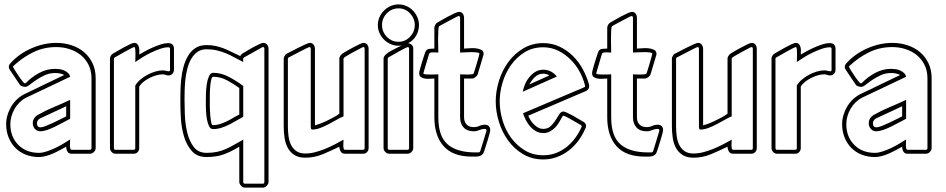

<svg xmlns="http://www.w3.org/2000/svg" viewBox="-20 -699 4301 873"><path d="M299 -159Q287 -153 269.5 -143.5Q252 -134 233 -124.5Q214 -115 195.5 -108.5Q177 -102 164 -102Q148 -102 138.5 -113Q129 -124 129 -139Q129 -151 135.5 -161Q142 -171 153 -177Q188 -197 225.5 -212.5Q263 -228 299 -245ZM396 -343Q396 -377 383 -403.5Q370 -430 348 -448Q326 -466 297 -475.5Q268 -485 236 -485Q179 -485 131 -461.5Q83 -438 42 -400Q39 -397 39 -395Q40 -392 47.5 -380Q55 -368 64 -354.5Q73 -341 81.5 -330.5Q90 -320 93 -320L98 -322Q124 -349 158.5 -367.5Q193 -386 231 -386Q240 -386 251 -384.5Q262 -383 272 -378.5Q282 -374 289.5 -367Q297 -360 299 -350L99 -255Q83 -247 69.5 -234Q56 -221 46.5 -204.5Q37 -188 32 -170Q27 -152 27 -135Q27 -77 63 -40.5Q99 -4 157 -4Q173 -4 192.5 -10.5Q212 -17 231 -26Q250 -35 267.5 -45.5Q285 -56 299 -65Q299 -62 298.5 -54Q298 -46 298 -38Q298 -30 299.5 -24Q301 -18 306 -18H389Q396 -18 396 -26ZM415 -26Q415 -16 407 -8Q399 0 389 0H306Q292 0 286.5 -10Q281 -20 281 -32Q268 -25 252.5 -16.5Q237 -8 221 -1Q205 6 188.5 10.5Q172 15 157 15Q124 15 96.5 4Q69 -7 49.5 -27Q30 -47 19 -74.5Q8 -102 8 -135Q8 -155 14 -175.5Q20 -196 31 -214.5Q42 -233 57.5 -247.5Q73 -262 91 -271L272 -358Q263 -363 252.5 -365Q242 -367 231 -367Q205 -367 183.5 -357Q162 -347 145 -335.5Q128 -324 115.5 -314Q103 -304 95 -304Q90 -304 81.5 -306.5Q73 -309 70 -314L25 -381Q20 -388 20 -395Q20 -404 29 -413Q67 -455 123.5 -479.5Q180 -504 236 -504Q272 -504 304.5 -493.5Q337 -483 361.5 -462.5Q386 -442 400.5 -412Q415 -382 415 -343ZM281 -216 245 -199 163 -161Q157 -158 152.5 -152Q148 -146 148 -139Q148 -120 164 -120Q173 -120 189 -126.5Q205 -133 222.5 -141Q240 -149 256 -157.5Q272 -166 281 -170Z M590 -485Q588 -485 575 -478.5Q562 -472 547 -463.5Q532 -455 519 -447.5Q506 -440 502 -438Q498 -436 498 -433V-26Q498 -18 505 -18H588Q595 -18 595 -26V-310Q603 -324 617.5 -336.5Q632 -349 649.5 -358.5Q667 -368 685.5 -373.5Q704 -379 720 -379Q728 -379 734.5 -377Q741 -375 748 -375Q753 -375 753 -382V-477Q753 -484 745 -484Q729 -484 708.5 -477Q688 -470 667 -460Q646 -450 627 -438Q608 -426 595 -417Q595 -421 595.5 -432.5Q596 -444 596 -455.5Q596 -467 595 -476Q594 -485 590 -485ZM613 -451Q625 -458 641.5 -467Q658 -476 676.5 -484Q695 -492 712.5 -497.5Q730 -503 744 -503Q771 -503 771 -477V-382Q771 -371 764 -363.5Q757 -356 746 -356Q739 -356 733 -358.5Q727 -361 720 -361Q706 -361 690.5 -356.5Q675 -352 660 -344.5Q645 -337 632.5 -327Q620 -317 613 -305V-26Q613 -15 606 -7.5Q599 0 588 0H505Q495 0 487.5 -8Q480 -16 480 -26V-433Q480 -439 484 -445.5Q488 -452 493 -455Q499 -458 513 -466.5Q527 -475 542 -483Q557 -491 570.5 -497.5Q584 -504 590 -504Q600 -504 605 -498Q610 -492 612 -484Q614 -476 613.5 -466.5Q613 -457 613 -451Z M1201 128Q1201 137 1193 145.5Q1185 154 1176 154H1093Q1084 154 1076 145.5Q1068 137 1068 128V-32Q1030 -9 997 3Q964 15 919 15Q876 15 852 -12.5Q828 -40 816.5 -79Q805 -118 802.5 -160.5Q800 -203 800 -234Q800 -255 800.5 -282.5Q801 -310 804 -339Q807 -368 814.5 -395.5Q822 -423 835 -445Q848 -467 868.5 -480.5Q889 -494 919 -494Q942 -494 960 -490Q978 -486 994.5 -480Q1011 -474 1027.5 -465.5Q1044 -457 1064 -448Q1066 -446 1068 -446Q1070 -446 1072 -444Q1074 -447 1076 -450Q1078 -453 1082 -455H1081Q1087 -458 1100.5 -466.5Q1114 -475 1129 -483Q1144 -491 1157.5 -497.5Q1171 -504 1177 -504Q1188 -504 1194.5 -496Q1201 -488 1201 -477ZM1182 -477Q1182 -485 1176 -485L1172 -484L1090 -438Q1085 -435 1085.5 -428.5Q1086 -422 1086 -417Q1064 -428 1045 -438.5Q1026 -449 1006.5 -457Q987 -465 965.5 -470Q944 -475 919 -475Q894 -475 877 -462.5Q860 -450 849 -430.5Q838 -411 831.5 -385.5Q825 -360 822.5 -334.5Q820 -309 819.5 -285Q819 -261 819 -244Q819 -218 820.5 -177Q822 -136 831 -97.5Q840 -59 860.5 -31.5Q881 -4 919 -4Q946 -4 967 -8.5Q988 -13 1007 -21.5Q1026 -30 1045 -41Q1064 -52 1086 -64V128Q1086 136 1093 136H1176Q1182 136 1182 128ZM948 -112Q937 -112 930.5 -125.5Q924 -139 921 -156Q918 -173 917 -190Q916 -207 916 -214V-245Q916 -254 916.5 -274Q917 -294 920 -315Q923 -336 930 -352Q937 -368 949 -368Q986 -368 1021.5 -349Q1057 -330 1086 -308V-168Q1069 -159 1053 -149.5Q1037 -140 1020 -131.5Q1003 -123 985 -117.5Q967 -112 948 -112ZM948 -130Q965 -130 980.5 -135Q996 -140 1010.5 -147Q1025 -154 1039 -162.5Q1053 -171 1068 -178V-299Q1042 -318 1012 -334Q982 -350 949 -350Q944 -350 941 -338.5Q938 -327 936.5 -313Q935 -299 934.5 -286Q934 -273 934 -269V-218Q934 -214 934.5 -199.5Q935 -185 936.5 -169.5Q938 -154 940.5 -142Q943 -130 948 -130Z M1638 -477Q1638 -479 1637 -482Q1636 -485 1633 -485L1628 -484Q1624 -482 1610 -474.5Q1596 -467 1581 -459Q1566 -451 1554 -443.5Q1542 -436 1542 -433V-170Q1527 -164 1509 -153.5Q1491 -143 1472.5 -133.5Q1454 -124 1435.5 -117Q1417 -110 1400 -110Q1395 -110 1394 -115Q1393 -120 1393 -124V-477Q1393 -485 1387 -485Q1385 -485 1371.5 -478.5Q1358 -472 1342 -463.5Q1326 -455 1311.5 -447.5Q1297 -440 1293 -438Q1289 -436 1289 -433V-125Q1289 -105 1291.5 -83Q1294 -61 1302 -43Q1310 -25 1326 -13Q1342 -1 1368 -1Q1390 -1 1413 -7Q1436 -13 1458 -22Q1480 -31 1501.5 -42Q1523 -53 1542 -64Q1542 -61 1541.5 -53Q1541 -45 1541 -37.5Q1541 -30 1542.5 -24Q1544 -18 1549 -18H1631Q1638 -18 1638 -26ZM1656 -26Q1656 -15 1649 -7.5Q1642 0 1631 0H1549Q1535 0 1529 -10.5Q1523 -21 1523 -32Q1486 -14 1448 2Q1410 18 1368 18Q1337 18 1317.5 5Q1298 -8 1287.5 -28.5Q1277 -49 1273.5 -74.5Q1270 -100 1270 -125V-433Q1270 -437 1274 -444.5Q1278 -452 1282 -454Q1288 -457 1303.5 -465Q1319 -473 1336.5 -482Q1354 -491 1369 -497.5Q1384 -504 1389 -504Q1400 -504 1406 -495.5Q1412 -487 1412 -477V-129Q1438 -136 1463.5 -148.5Q1489 -161 1512 -174H1511L1523 -182V-433Q1523 -439 1527.5 -445.5Q1532 -452 1537 -455H1536Q1542 -459 1556 -467Q1570 -475 1585 -483Q1600 -491 1613.5 -497.5Q1627 -504 1633 -504Q1644 -504 1650 -496Q1656 -488 1656 -477Z M1792 -491Q1773 -491 1756 -498.5Q1739 -506 1726 -519Q1713 -532 1705.5 -549Q1698 -566 1698 -585Q1698 -604 1705.5 -621Q1713 -638 1726 -651Q1739 -664 1756 -671.5Q1773 -679 1792 -679Q1811 -679 1828 -671.5Q1845 -664 1857.5 -651Q1870 -638 1877.5 -621Q1885 -604 1885 -585Q1885 -559 1872 -536.5Q1859 -514 1836 -503Q1859 -498 1859 -477V-26Q1859 -16 1851 -8Q1843 0 1833 0H1750Q1740 0 1732 -8Q1724 -16 1724 -26V-433Q1724 -442 1734.5 -451.5Q1745 -461 1759 -468.5Q1773 -476 1786.5 -482.5Q1800 -489 1806 -492Q1801 -491 1792 -491ZM1840 -477Q1840 -485 1834 -485Q1832 -485 1819 -478.5Q1806 -472 1791 -463.5Q1776 -455 1763 -447.5Q1750 -440 1746 -438L1743 -433V-26Q1743 -18 1750 -18H1833Q1840 -18 1840 -26ZM1792 -509Q1823 -509 1844.5 -532Q1866 -555 1866 -585Q1866 -615 1844.5 -638Q1823 -661 1792 -661Q1761 -661 1739 -638.5Q1717 -616 1717 -585Q1717 -554 1739 -531.5Q1761 -509 1792 -509Z M1955 -342Q1948 -342 1936.5 -341Q1925 -340 1913.5 -341.5Q1902 -343 1894 -348.5Q1886 -354 1886 -367Q1886 -371 1889.5 -384Q1893 -397 1897.5 -412Q1902 -427 1906.5 -440.5Q1911 -454 1913 -460Q1918 -475 1930.5 -476.5Q1943 -478 1955 -478V-573Q1955 -579 1959 -586Q1963 -593 1968 -596Q1974 -599 1988 -607.5Q2002 -616 2017.5 -624Q2033 -632 2047 -638.5Q2061 -645 2067 -645Q2078 -645 2084 -637Q2090 -629 2090 -618V-478Q2098 -478 2113 -479.5Q2128 -481 2142.5 -479.5Q2157 -478 2168 -472.5Q2179 -467 2179 -453Q2179 -450 2177 -444V-445L2152 -361Q2150 -355 2142 -348.5Q2134 -342 2127 -342H2090V-166Q2090 -145 2101.5 -133Q2113 -121 2134 -121Q2148 -121 2160 -126.5Q2172 -132 2185 -132Q2196 -132 2202.5 -125.5Q2209 -119 2209 -108Q2209 -103 2205.5 -90Q2202 -77 2197.5 -62Q2193 -47 2188.5 -33.5Q2184 -20 2182 -13Q2179 -2 2173 3.5Q2167 9 2159.5 11Q2152 13 2143.5 13Q2135 13 2125 13Q2039 13 1997 -34.5Q1955 -82 1955 -166ZM2141 -6Q2147 -6 2154.5 -6Q2162 -6 2164 -13Q2165 -16 2169.5 -30.5Q2174 -45 2179 -61.5Q2184 -78 2188 -91.5Q2192 -105 2192 -105Q2192 -113 2184 -113Q2172 -113 2159.5 -107.5Q2147 -102 2134 -102Q2104 -102 2088 -119.5Q2072 -137 2072 -166V-361Q2076 -361 2086 -360.5Q2096 -360 2106 -360Q2116 -360 2124.5 -361Q2133 -362 2134 -366Q2135 -369 2139.5 -383Q2144 -397 2148.5 -412.5Q2153 -428 2156.5 -440.5Q2160 -453 2160 -455Q2160 -459 2149 -460.5Q2138 -462 2123 -462Q2108 -462 2093.5 -461Q2079 -460 2072 -460V-618Q2072 -626 2065 -626Q2063 -626 2050.5 -619.5Q2038 -613 2023 -605Q2008 -597 1994 -589.5Q1980 -582 1977 -580Q1974 -578 1973 -561Q1972 -544 1972 -523.5Q1972 -503 1972.5 -484.5Q1973 -466 1973 -460Q1969 -460 1962.5 -460.5Q1956 -461 1949 -461Q1942 -461 1937 -459.5Q1932 -458 1931 -454Q1930 -451 1926 -437.5Q1922 -424 1917.5 -408.5Q1913 -393 1909 -380Q1905 -367 1905 -366Q1905 -362 1914 -361Q1923 -360 1934.5 -360Q1946 -360 1957 -360.5Q1968 -361 1973 -361V-166Q1973 -79 2015.5 -42.5Q2058 -6 2141 -6Z M2357 -282Q2360 -299 2367.5 -316.5Q2375 -334 2387 -348.5Q2399 -363 2414.5 -372.5Q2430 -382 2450 -382Q2487 -382 2512 -351ZM2450 -484Q2402 -484 2365.5 -461.5Q2329 -439 2303.5 -403Q2278 -367 2265 -323.5Q2252 -280 2252 -238Q2252 -196 2265 -152Q2278 -108 2303.5 -73Q2329 -38 2366 -15.5Q2403 7 2450 7Q2481 7 2507.5 -3Q2534 -13 2556 -30.5Q2578 -48 2595 -71Q2612 -94 2624 -121Q2625 -122 2625 -125L2622 -130Q2618 -132 2606 -139Q2594 -146 2581 -153.5Q2568 -161 2556.5 -167Q2545 -173 2542 -173Q2539 -173 2537 -169Q2530 -156 2522 -142.5Q2514 -129 2503.5 -118.5Q2493 -108 2480 -101Q2467 -94 2450 -94Q2432 -94 2417 -102.5Q2402 -111 2390.5 -124Q2379 -137 2371 -153Q2363 -169 2358 -184L2636 -302Q2640 -304 2640 -306V-310Q2632 -343 2615 -374Q2598 -405 2573 -429.5Q2548 -454 2517 -469Q2486 -484 2450 -484ZM2450 -503Q2490 -503 2524 -487Q2558 -471 2584.5 -445Q2611 -419 2629.5 -385Q2648 -351 2658 -315Q2659 -313 2659 -308Q2659 -292 2644 -285L2382 -173Q2386 -163 2392.5 -152.5Q2399 -142 2408 -133Q2417 -124 2427.5 -118.5Q2438 -113 2450 -113Q2471 -113 2484 -125.5Q2497 -138 2506 -152.5Q2515 -167 2523 -179.5Q2531 -192 2542 -192Q2547 -192 2559.5 -186Q2572 -180 2586 -172.5Q2600 -165 2612.5 -157Q2625 -149 2631 -146L2630 -147Q2636 -144 2640.5 -138.5Q2645 -133 2645 -126Q2645 -121 2641 -113V-114Q2629 -85 2610 -59.5Q2591 -34 2566.5 -15Q2542 4 2512.5 15Q2483 26 2450 26Q2399 26 2358.5 2Q2318 -22 2290.5 -60Q2263 -98 2248.5 -145Q2234 -192 2234 -238Q2234 -284 2248.5 -331Q2263 -378 2290.5 -416Q2318 -454 2358.5 -478.5Q2399 -503 2450 -503ZM2478 -356Q2464 -364 2450 -364Q2428 -364 2412 -348.5Q2396 -333 2387 -315Z M2741 -342Q2734 -342 2722.5 -341Q2711 -340 2699.5 -341.5Q2688 -343 2680 -348.5Q2672 -354 2672 -367Q2672 -371 2675.5 -384Q2679 -397 2683.5 -412Q2688 -427 2692.5 -440.5Q2697 -454 2699 -460Q2704 -475 2716.5 -476.5Q2729 -478 2741 -478V-573Q2741 -579 2745 -586Q2749 -593 2754 -596Q2760 -599 2774 -607.5Q2788 -616 2803.5 -624Q2819 -632 2833 -638.5Q2847 -645 2853 -645Q2864 -645 2870 -637Q2876 -629 2876 -618V-478Q2884 -478 2899 -479.5Q2914 -481 2928.5 -479.5Q2943 -478 2954 -472.5Q2965 -467 2965 -453Q2965 -450 2963 -444V-445L2938 -361Q2936 -355 2928 -348.5Q2920 -342 2913 -342H2876V-166Q2876 -145 2887.5 -133Q2899 -121 2920 -121Q2934 -121 2946 -126.5Q2958 -132 2971 -132Q2982 -132 2988.5 -125.5Q2995 -119 2995 -108Q2995 -103 2991.5 -90Q2988 -77 2983.5 -62Q2979 -47 2974.5 -33.5Q2970 -20 2968 -13Q2965 -2 2959 3.5Q2953 9 2945.5 11Q2938 13 2929.5 13Q2921 13 2911 13Q2825 13 2783 -34.5Q2741 -82 2741 -166ZM2927 -6Q2933 -6 2940.5 -6Q2948 -6 2950 -13Q2951 -16 2955.5 -30.5Q2960 -45 2965 -61.5Q2970 -78 2974 -91.5Q2978 -105 2978 -105Q2978 -113 2970 -113Q2958 -113 2945.5 -107.5Q2933 -102 2920 -102Q2890 -102 2874 -119.5Q2858 -137 2858 -166V-361Q2862 -361 2872 -360.5Q2882 -360 2892 -360Q2902 -360 2910.5 -361Q2919 -362 2920 -366Q2921 -369 2925.5 -383Q2930 -397 2934.5 -412.5Q2939 -428 2942.5 -440.5Q2946 -453 2946 -455Q2946 -459 2935 -460.5Q2924 -462 2909 -462Q2894 -462 2879.5 -461Q2865 -460 2858 -460V-618Q2858 -626 2851 -626Q2849 -626 2836.5 -619.5Q2824 -613 2809 -605Q2794 -597 2780 -589.5Q2766 -582 2763 -580Q2760 -578 2759 -561Q2758 -544 2758 -523.5Q2758 -503 2758.5 -484.5Q2759 -466 2759 -460Q2755 -460 2748.5 -460.5Q2742 -461 2735 -461Q2728 -461 2723 -459.5Q2718 -458 2717 -454Q2716 -451 2712 -437.5Q2708 -424 2703.5 -408.5Q2699 -393 2695 -380Q2691 -367 2691 -366Q2691 -362 2700 -361Q2709 -360 2720.5 -360Q2732 -360 2743 -360.5Q2754 -361 2759 -361V-166Q2759 -79 2801.5 -42.5Q2844 -6 2927 -6Z M3403 -477Q3403 -479 3402 -482Q3401 -485 3398 -485L3393 -484Q3389 -482 3375 -474.5Q3361 -467 3346 -459Q3331 -451 3319 -443.5Q3307 -436 3307 -433V-170Q3292 -164 3274 -153.5Q3256 -143 3237.5 -133.5Q3219 -124 3200.5 -117Q3182 -110 3165 -110Q3160 -110 3159 -115Q3158 -120 3158 -124V-477Q3158 -485 3152 -485Q3150 -485 3136.5 -478.5Q3123 -472 3107 -463.5Q3091 -455 3076.5 -447.5Q3062 -440 3058 -438Q3054 -436 3054 -433V-125Q3054 -105 3056.5 -83Q3059 -61 3067 -43Q3075 -25 3091 -13Q3107 -1 3133 -1Q3155 -1 3178 -7Q3201 -13 3223 -22Q3245 -31 3266.5 -42Q3288 -53 3307 -64Q3307 -61 3306.5 -53Q3306 -45 3306 -37.5Q3306 -30 3307.5 -24Q3309 -18 3314 -18H3396Q3403 -18 3403 -26ZM3421 -26Q3421 -15 3414 -7.5Q3407 0 3396 0H3314Q3300 0 3294 -10.5Q3288 -21 3288 -32Q3251 -14 3213 2Q3175 18 3133 18Q3102 18 3082.5 5Q3063 -8 3052.5 -28.5Q3042 -49 3038.5 -74.5Q3035 -100 3035 -125V-433Q3035 -437 3039 -444.5Q3043 -452 3047 -454Q3053 -457 3068.5 -465Q3084 -473 3101.5 -482Q3119 -491 3134 -497.5Q3149 -504 3154 -504Q3165 -504 3171 -495.5Q3177 -487 3177 -477V-129Q3203 -136 3228.5 -148.5Q3254 -161 3277 -174H3276L3288 -182V-433Q3288 -439 3292.5 -445.5Q3297 -452 3302 -455H3301Q3307 -459 3321 -467Q3335 -475 3350 -483Q3365 -491 3378.5 -497.5Q3392 -504 3398 -504Q3409 -504 3415 -496Q3421 -488 3421 -477Z M3598 -485Q3596 -485 3583 -478.5Q3570 -472 3555 -463.5Q3540 -455 3527 -447.5Q3514 -440 3510 -438Q3506 -436 3506 -433V-26Q3506 -18 3513 -18H3596Q3603 -18 3603 -26V-310Q3611 -324 3625.5 -336.5Q3640 -349 3657.5 -358.5Q3675 -368 3693.5 -373.5Q3712 -379 3728 -379Q3736 -379 3742.5 -377Q3749 -375 3756 -375Q3761 -375 3761 -382V-477Q3761 -484 3753 -484Q3737 -484 3716.5 -477Q3696 -470 3675 -460Q3654 -450 3635 -438Q3616 -426 3603 -417Q3603 -421 3603.5 -432.5Q3604 -444 3604 -455.5Q3604 -467 3603 -476Q3602 -485 3598 -485ZM3621 -451Q3633 -458 3649.5 -467Q3666 -476 3684.5 -484Q3703 -492 3720.5 -497.5Q3738 -503 3752 -503Q3779 -503 3779 -477V-382Q3779 -371 3772 -363.5Q3765 -356 3754 -356Q3747 -356 3741 -358.5Q3735 -361 3728 -361Q3714 -361 3698.5 -356.5Q3683 -352 3668 -344.5Q3653 -337 3640.5 -327Q3628 -317 3621 -305V-26Q3621 -15 3614 -7.5Q3607 0 3596 0H3513Q3503 0 3495.5 -8Q3488 -16 3488 -26V-433Q3488 -439 3492 -445.5Q3496 -452 3501 -455Q3507 -458 3521 -466.5Q3535 -475 3550 -483Q3565 -491 3578.5 -497.5Q3592 -504 3598 -504Q3608 -504 3613 -498Q3618 -492 3620 -484Q3622 -476 3621.5 -466.5Q3621 -457 3621 -451Z M4100 -159Q4088 -153 4070.5 -143.5Q4053 -134 4034 -124.5Q4015 -115 3996.5 -108.5Q3978 -102 3965 -102Q3949 -102 3939.5 -113Q3930 -124 3930 -139Q3930 -151 3936.5 -161Q3943 -171 3954 -177Q3989 -197 4026.5 -212.5Q4064 -228 4100 -245ZM4197 -343Q4197 -377 4184 -403.5Q4171 -430 4149 -448Q4127 -466 4098 -475.5Q4069 -485 4037 -485Q3980 -485 3932 -461.5Q3884 -438 3843 -400Q3840 -397 3840 -395Q3841 -392 3848.5 -380Q3856 -368 3865 -354.5Q3874 -341 3882.5 -330.5Q3891 -320 3894 -320L3899 -322Q3925 -349 3959.5 -367.5Q3994 -386 4032 -386Q4041 -386 4052 -384.5Q4063 -383 4073 -378.5Q4083 -374 4090.5 -367Q4098 -360 4100 -350L3900 -255Q3884 -247 3870.5 -234Q3857 -221 3847.5 -204.5Q3838 -188 3833 -170Q3828 -152 3828 -135Q3828 -77 3864 -40.5Q3900 -4 3958 -4Q3974 -4 3993.5 -10.5Q4013 -17 4032 -26Q4051 -35 4068.5 -45.5Q4086 -56 4100 -65Q4100 -62 4099.5 -54Q4099 -46 4099 -38Q4099 -30 4100.5 -24Q4102 -18 4107 -18H4190Q4197 -18 4197 -26ZM4216 -26Q4216 -16 4208 -8Q4200 0 4190 0H4107Q4093 0 4087.5 -10Q4082 -20 4082 -32Q4069 -25 4053.5 -16.5Q4038 -8 4022 -1Q4006 6 3989.5 10.5Q3973 15 3958 15Q3925 15 3897.5 4Q3870 -7 3850.5 -27Q3831 -47 3820 -74.5Q3809 -102 3809 -135Q3809 -155 3815 -175.5Q3821 -196 3832 -214.5Q3843 -233 3858.5 -247.5Q3874 -262 3892 -271L4073 -358Q4064 -363 4053.5 -365Q4043 -367 4032 -367Q4006 -367 3984.5 -357Q3963 -347 3946 -335.5Q3929 -324 3916.5 -314Q3904 -304 3896 -304Q3891 -304 3882.5 -306.5Q3874 -309 3871 -314L3826 -381Q3821 -388 3821 -395Q3821 -404 3830 -413Q3868 -455 3924.5 -479.5Q3981 -504 4037 -504Q4073 -504 4105.5 -493.5Q4138 -483 4162.5 -462.5Q4187 -442 4201.5 -412Q4216 -382 4216 -343ZM4082 -216 4046 -199 3964 -161Q3958 -158 3953.5 -152Q3949 -146 3949 -139Q3949 -120 3965 -120Q3974 -120 3990 -126.5Q4006 -133 4023.5 -141Q4041 -149 4057 -157.5Q4073 -166 4082 -170Z"/></svg>

Font: RonaldsonGothicLicht
Style: Regular
Weight: 400
Designer: Mr. Robertson for MacKellar, Smiths & Jordan Co. Philadelphia
Foundry: CAT-Fonts Peter Wiegel
Version: 1.000